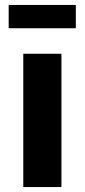

<svg xmlns="http://www.w3.org/2000/svg" viewBox="-20 -755 342 775"><path d="M74 -538H228V0H74ZM15 -735H286V-641H15Z"/></svg>

Font: Gontserrat SemiBold
Style: Regular
Weight: 600
Designer: Julieta Ulanovsky
Foundry: Julieta Ulanovsky
Version: Version 6.001